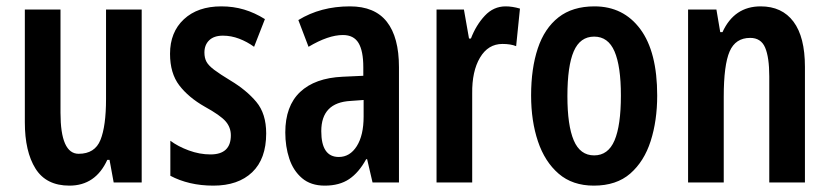

<svg xmlns="http://www.w3.org/2000/svg" viewBox="-20 -573 2606 603"><path d="M425 -543V0H337L324 -71H317Q280 10 198 10Q125 10 91.5 -43.5Q58 -97 58 -189V-543H170V-219Q170 -90 227 -90Q278 -90 295.5 -133.5Q313 -177 313 -262V-543Z M816 -154Q816 -74 772 -32Q728 10 650 10Q611 10 577 2Q543 -6 515 -21V-131Q539 -113 573 -100.5Q607 -88 641 -88Q705 -88 705 -148Q705 -173 688.5 -192Q672 -211 623 -238Q572 -267 543 -305Q514 -343 514 -404Q514 -472 557.5 -512.5Q601 -553 675 -553Q713 -553 746.5 -543Q780 -533 812 -513L778 -426Q756 -442 731 -451.5Q706 -461 680 -461Q652 -461 637 -446.5Q622 -432 622 -408Q622 -391 628.5 -379Q635 -367 653 -353.5Q671 -340 704 -320Q754 -290 785 -253Q816 -216 816 -154Z M1079 -553Q1157 -553 1195 -504.5Q1233 -456 1233 -362V0H1150L1133 -73H1130Q1107 -31 1076.5 -10.5Q1046 10 1000 10Q956 10 928.5 -13.5Q901 -37 888.5 -75Q876 -113 876 -157Q876 -240 922.5 -284Q969 -328 1056 -332L1121 -335V-362Q1121 -413 1106 -438Q1091 -463 1057 -463Q1011 -463 949 -426L917 -510Q987 -553 1079 -553ZM1081 -256Q989 -251 989 -161Q989 -80 1044 -80Q1079 -80 1100.5 -114Q1122 -148 1122 -207V-259Z M1568 -553Q1589 -553 1613 -546L1601 -428Q1584 -435 1558 -435Q1513 -435 1487.5 -392Q1462 -349 1463 -279V0H1351V-543H1437L1453 -452H1459Q1475 -494 1502.5 -523.5Q1530 -553 1568 -553Z M2044 -273Q2044 -194 2023.5 -130Q2003 -66 1959.5 -28Q1916 10 1845 10Q1778 10 1734.5 -27.5Q1691 -65 1669.5 -129Q1648 -193 1648 -273Q1648 -358 1669 -421Q1690 -484 1734 -518.5Q1778 -553 1847 -553Q1938 -553 1991 -481.5Q2044 -410 2044 -273ZM1762 -271Q1762 -179 1782 -132Q1802 -85 1846 -85Q1890 -85 1910 -132Q1930 -179 1930 -273Q1930 -365 1910 -411.5Q1890 -458 1846 -458Q1802 -458 1782 -412Q1762 -366 1762 -271Z M2369 -553Q2436 -553 2472 -505Q2508 -457 2508 -363V0H2396V-333Q2396 -393 2383 -423.5Q2370 -454 2336 -454Q2290 -454 2271.5 -411.5Q2253 -369 2253 -269V0H2141V-543H2230L2242 -472H2249Q2286 -553 2369 -553Z"/></svg>

Font: Noto Sans ExtraCondensed SemiBold
Style: Regular
Weight: 600
Width: 2
Designer: Monotype Design Team
Foundry: Monotype Imaging Inc.
Version: Version 2.013; ttfautohint (v1.8.4.7-5d5b)